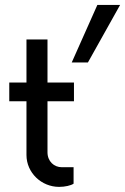

<svg xmlns="http://www.w3.org/2000/svg" viewBox="-20 -730 494 758"><path d="M364.3 -710.4 263.2 -483.4H327.1L454.1 -710.4ZM167.5 -574.2H84.5V-404.3H16.6V-330.1H84.5V-118.2C84.5 -47.9 143.6 7.8 213.4 7.8C236.3 7.8 260.3 2.4 270.5 -4.9V-69.8H224.1C193.4 -69.8 167.5 -92.8 167.5 -128.9V-330.1H272V-404.3H167.5Z"/></svg>

Font: Now Medium
Style: Regular
Weight: 500
Designer: Alfredo Marco Pradil
Foundry: Alfredo Marco Pradil
Version: Version 1.200;hotconv 1.0.109;makeotfexe 2.5.65596